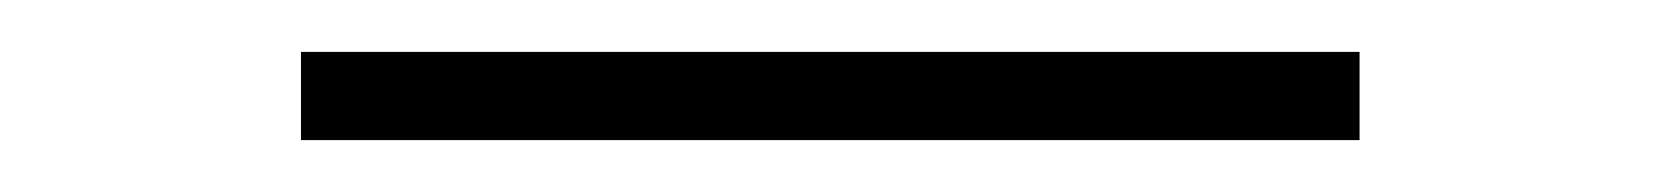

<svg xmlns="http://www.w3.org/2000/svg" viewBox="-20 -367 640 74"><path d="M96 -313V-347H504V-313Z"/></svg>

Font: TypoPRO Source Code Pro
Style: Italic
Weight: 300
Italic angle: -11°
Monospace: yes
Designer: Paul D. Hunt, Teo Tuominen
Foundry: Adobe Systems Incorporated
Version: Version 1.030;PS 1.0;hotconv 1.0.84;makeotf.lib2.5.63406